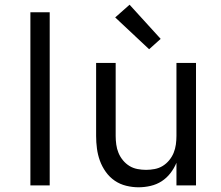

<svg xmlns="http://www.w3.org/2000/svg" viewBox="-20 -787 940 815"><path d="M109 0V-735H191V0Z M568 8Q542 8 515.5 1.5Q489 -5 467 -20Q445 -35 429 -57.5Q413 -80 404 -105Q395 -130 391.5 -156.5Q388 -183 388 -210V-520H471V-210Q471 -192 473.5 -173.5Q476 -155 483 -138Q490 -121 502 -106.5Q514 -92 529.5 -82.5Q545 -73 563.5 -69.5Q582 -66 600 -66Q618 -66 636.5 -69.5Q655 -73 670.5 -82.5Q686 -92 698 -106.5Q710 -121 717 -138Q724 -155 726.5 -173.5Q729 -192 729 -210V-520H812V0H729V-96Q719 -72 703 -51.5Q687 -31 666 -17.5Q645 -4 619.5 2Q594 8 568 8ZM613 -578 469 -713 530 -767 662 -622Z"/></svg>

Font: Iosevka Aile
Style: Regular
Weight: 400
Designer: Belleve Invis
Foundry: Belleve Invis
Version: Version 28.0.1; ttfautohint (v1.8.4)